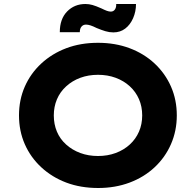

<svg xmlns="http://www.w3.org/2000/svg" viewBox="-20 -930 980 960"><path d="M471 10Q383 10 311.5 -17Q240 -44 186.5 -93.5Q133 -143 104 -209Q75 -275 75 -353Q75 -431 104 -497Q133 -563 186.5 -612.5Q240 -662 311.5 -689Q383 -716 470 -716Q556 -716 628 -689Q700 -662 753 -612.5Q806 -563 835 -497Q864 -431 864 -353Q864 -276 835 -209.5Q806 -143 753 -93.5Q700 -44 628 -17Q556 10 471 10ZM470 -150Q518 -150 558.5 -165Q599 -180 629 -207.5Q659 -235 675 -272Q691 -309 691 -353Q691 -397 675 -434Q659 -471 629 -498.5Q599 -526 558.5 -541Q518 -556 470 -556Q422 -556 381.5 -541Q341 -526 310.5 -498Q280 -470 264.5 -433Q249 -396 249 -353Q249 -309 264.5 -272Q280 -235 310.5 -207.5Q341 -180 381.5 -165Q422 -150 470 -150ZM547 -768Q527 -768 507 -774Q487 -780 463 -790Q445 -799 432.5 -803Q420 -807 410 -807Q396 -807 387.5 -797Q379 -787 379 -769H279Q279 -835 315.5 -872.5Q352 -910 407 -910Q425 -910 442.5 -905Q460 -900 487 -888Q503 -880 514 -876Q525 -872 534 -872Q547 -872 554.5 -882.5Q562 -893 561 -910H660Q660 -872 645.5 -839Q631 -806 606 -787Q581 -768 547 -768Z"/></svg>

Font: Lexend Exa
Style: Bold
Weight: 700
Designer: Bonnie Shaver-Troup, Thomas Jockin
Foundry: Lexend
Version: Version 1.007